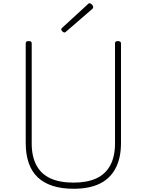

<svg xmlns="http://www.w3.org/2000/svg" viewBox="-20 -1148 906 1187"><path d="M435 19Q361 19 305.5 1Q250 -17 213 -52Q176 -87 157.5 -140.5Q139 -194 139 -264V-879Q139 -887 143 -890.5Q147 -894 157 -894Q168 -894 172 -890.5Q176 -887 176 -879V-261Q176 -181 205 -126.5Q234 -72 291.5 -45.5Q349 -19 435 -19Q519 -19 576 -45.5Q633 -72 662 -126.5Q691 -181 691 -261V-879Q691 -887 695 -890.5Q699 -894 709 -894Q728 -894 728 -879V-264Q728 -171 694.5 -107.5Q661 -44 596.5 -12.5Q532 19 435 19ZM378 -947Q373 -947 366 -953.5Q359 -960 359 -965Q359 -967 359.5 -970Q360 -973 363 -975L521 -1120Q525 -1123 527 -1125.5Q529 -1128 533 -1128Q538 -1128 543.5 -1124Q549 -1120 552.5 -1114.5Q556 -1109 556 -1104Q556 -1101 555.5 -1099Q555 -1097 552 -1094L389 -953Q385 -950 383 -948.5Q381 -947 378 -947Z"/></svg>

Font: Playwrite HR Lijeva Thin
Style: Regular
Weight: 250
Designer: Veronika Burian, José Scaglione
Foundry: TypeTogether
Version: Version 1.002